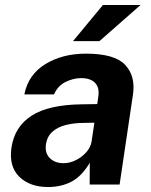

<svg xmlns="http://www.w3.org/2000/svg" viewBox="-20 -743 606 773"><path d="M173.5 10Q100.5 10 58 -31Q15.5 -72 26 -148Q38.5 -233 107.2 -277.2Q176 -321.5 309.5 -323L371.5 -324L376 -355Q381 -391.5 362 -410.2Q343 -429 304.5 -428.5Q274.5 -428 243.8 -413Q213 -398 197.5 -363H78Q94 -443 162.8 -485Q231.5 -527 326 -527Q441.5 -527 483.8 -482Q526 -437 515.5 -363.5L461.5 0H341L341.5 -87.5Q307.5 -31.5 266.2 -10.8Q225 10 173.5 10ZM235.5 -86Q261 -86 285.5 -98.2Q310 -110.5 327.5 -130.2Q345 -150 348.5 -172.5L360 -249L310 -248Q275.5 -247.5 244 -239.5Q212.5 -231.5 191.2 -212.8Q170 -194 165 -162.5Q160 -126.5 180.8 -106.2Q201.5 -86 235.5 -86ZM394.5 -723H546L380.5 -577.5H274Z"/></svg>

Font: Public Sans
Style: Bold Italic
Weight: 700
Italic angle: -8°
Designer: The Public Sans project authors (U.S. Web Design System). Libre Franklin designed by Pablo Impallari and Rodrigo Fuenzal
Version: Version 1.008; ttfautohint (v1.8.1) -l 8 -r 50 -G 200 -x 14 